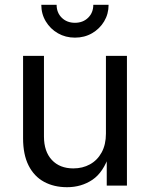

<svg xmlns="http://www.w3.org/2000/svg" viewBox="-20 -781 631 808"><path d="M262.2 6.8Q207 6.8 165.3 -15.9Q123.5 -38.6 100.3 -84.5Q77.1 -130.4 77.1 -199.2V-545.9H165V-206.5Q165 -143.6 198.2 -107.9Q231.4 -72.3 288.6 -72.3Q327.6 -72.3 358.6 -89.4Q389.6 -106.4 407.7 -139.4Q425.8 -172.4 425.8 -218.8V-545.9H514.2V0H429.2V-132.3H440.9Q415.5 -55.7 368.9 -24.4Q322.3 6.8 262.2 6.8ZM295.4 -622.6Q255.9 -622.6 223.9 -640.9Q191.9 -659.2 172.9 -690.7Q153.8 -722.2 153.8 -760.7H218.3Q218.3 -727.5 240 -706.3Q261.7 -685.1 295.4 -685.1Q329.1 -685.1 350.8 -706.3Q372.6 -727.5 372.6 -760.7H437Q437 -722.2 418.2 -690.9Q399.4 -659.7 367.4 -641.1Q335.4 -622.6 295.4 -622.6Z"/></svg>

Font: Inter Variable
Style: Regular
Weight: 400
Designer: Rasmus Andersson
Foundry: rsms
Version: Version 4.001;git-9221beed3